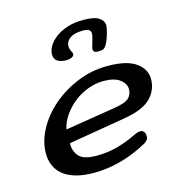

<svg xmlns="http://www.w3.org/2000/svg" viewBox="-97 -708 764 810"><g transform="rotate(-15 285.0 -303.5)"><path d="M386 -407Q471 -407 510.5 -378Q550 -349 550 -307Q550 -258 515.5 -223.5Q481 -189 398 -175L149 -133Q149 -96 169.5 -74.5Q190 -53 245 -53Q295 -53 337.5 -65Q380 -77 419 -96Q437 -105 447 -105Q470 -105 470 -77Q470 -60 449 -49Q333 14 216 14Q169 14 135.5 4Q102 -6 81 -23.5Q60 -41 50 -65Q40 -89 40 -117Q40 -169 68 -221Q96 -273 143.5 -314Q191 -355 253.5 -381Q316 -407 386 -407ZM353 -350Q318 -350 284 -337Q250 -324 222.5 -302Q195 -280 175.5 -251.5Q156 -223 150 -193L368 -228Q418 -236 433.5 -251Q449 -266 449 -289Q449 -313 425 -331.5Q401 -350 353 -350ZM364 -476Q344 -476 344 -491Q344 -497 345 -500Q353 -527 356 -538.5Q359 -550 359 -557Q359 -565 352.5 -571.5Q346 -578 325 -578Q287 -578 268 -564Q249 -550 249 -531Q249 -517 257 -503Q260 -498 260 -493Q260 -485 249.5 -480Q239 -475 225 -475Q212 -475 200.5 -478.5Q189 -482 183 -488Q173 -498 173 -515Q173 -532 184 -550.5Q195 -569 216 -585Q237 -601 267.5 -611Q298 -621 338 -621Q386 -621 406 -607.5Q426 -594 426 -575Q426 -561 419 -537Q412 -513 402 -495Q396 -484 388.5 -480Q381 -476 364 -476Z"/></g></svg>

Font: Sofadi One
Style: Regular
Weight: 400
Designer: Botjo Nikoltchev
Foundry: Botjo Nikoltchev
Version: Version 1.002